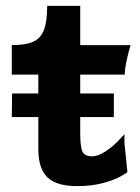

<svg xmlns="http://www.w3.org/2000/svg" viewBox="-20 -621 473 651"><path d="M402 -135 412 -38Q412 -36 390 -23.5Q368 -11 330 -0.5Q292 10 241 10Q172 10 141 -19.5Q110 -49 110 -116V-224H20L21 -304H110V-368H20V-468Q67 -468 92.5 -479.5Q118 -491 129 -519.5Q140 -548 140 -601H252V-468H423Q421 -463 416.5 -446Q412 -429 407.5 -407Q403 -385 403 -368H252V-304H366V-224H252V-171Q252 -123 259.5 -107Q267 -91 292 -91Q313 -91 337.5 -107.5Q362 -124 379.5 -142Q397 -160 402 -166Z"/></svg>

Font: Red Rose Bold
Style: Regular
Weight: 700
Designer: jaikishan Patel
Version: Version 1.000